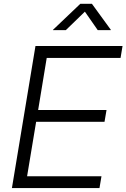

<svg xmlns="http://www.w3.org/2000/svg" viewBox="-20 -963 647 983"><path d="M41 0 161.6 -727.5H607.4L597.2 -666.5H219.2L175.3 -399.9H525.4L515.1 -339.4H165L118.7 -60.5H499.5L489.3 0ZM316.9 -808.6H251L251.5 -810.5L391.1 -943.4H450.7L547.4 -810.5L546.9 -808.6H480.5L414.6 -903.3Z"/></svg>

Font: Inter 24pt Light
Style: Italic
Weight: 300
Italic angle: -9.3988°
Designer: Rasmus Andersson
Foundry: rsms
Version: Version 4.001;git-66647c0bb